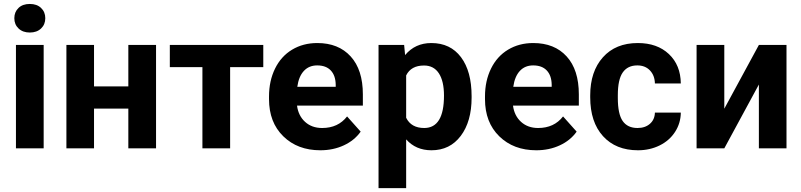

<svg xmlns="http://www.w3.org/2000/svg" viewBox="-20 -758 4092 981"><path d="M53.2 0ZM203.1 0H61.5V-528.3H203.1ZM53.2 -665Q53.2 -696.8 74.5 -717.3Q95.7 -737.8 132.3 -737.8Q168.5 -737.8 189.9 -717.3Q211.4 -696.8 211.4 -665Q211.4 -632.8 189.7 -612.3Q168 -591.8 132.3 -591.8Q96.7 -591.8 75 -612.3Q53.2 -632.8 53.2 -665Z M777.3 0H635.7V-203.1H460.4V0H319.3V-528.3H460.4V-316.4H635.7V-528.3H777.3Z M1325.2 -415H1155.8V0H1014.2V-415H847.7V-528.3H1325.2Z M1354.5 0ZM1616.7 9.8Q1500.5 9.8 1427.5 -61.5Q1354.5 -132.8 1354.5 -251.5V-265.1Q1354.5 -344.7 1385.3 -407.5Q1416 -470.2 1472.4 -504.2Q1528.8 -538.1 1601.1 -538.1Q1709.5 -538.1 1771.7 -469.7Q1834 -401.4 1834 -275.9V-218.3H1497.6Q1504.4 -166.5 1538.8 -135.3Q1573.2 -104 1626 -104Q1707.5 -104 1753.4 -163.1L1822.8 -85.4Q1791 -40.5 1736.8 -15.4Q1682.6 9.8 1616.7 9.8ZM1600.6 -423.8Q1558.6 -423.8 1532.5 -395.5Q1506.3 -367.2 1499 -314.5H1695.3V-325.7Q1694.3 -372.6 1669.9 -398.2Q1645.5 -423.8 1600.6 -423.8Z M1914.1 0ZM2389.6 -259.3Q2389.6 -137.2 2334.2 -63.7Q2278.8 9.8 2184.6 9.8Q2104.5 9.8 2055.2 -45.9V203.1H1914.1V-528.3H2044.9L2049.8 -476.6Q2101.1 -538.1 2183.6 -538.1Q2281.2 -538.1 2335.4 -465.8Q2389.6 -393.6 2389.6 -266.6ZM2248.5 -269.5Q2248.5 -343.3 2222.4 -383.3Q2196.3 -423.3 2146.5 -423.3Q2080.1 -423.3 2055.2 -372.6V-156.2Q2081.1 -104 2147.5 -104Q2248.5 -104 2248.5 -269.5Z M2458 0ZM2720.2 9.8Q2604 9.8 2531 -61.5Q2458 -132.8 2458 -251.5V-265.1Q2458 -344.7 2488.8 -407.5Q2519.5 -470.2 2575.9 -504.2Q2632.3 -538.1 2704.6 -538.1Q2813 -538.1 2875.2 -469.7Q2937.5 -401.4 2937.5 -275.9V-218.3H2601.1Q2607.9 -166.5 2642.3 -135.3Q2676.8 -104 2729.5 -104Q2811 -104 2856.9 -163.1L2926.3 -85.4Q2894.5 -40.5 2840.3 -15.4Q2786.1 9.8 2720.2 9.8ZM2704.1 -423.8Q2662.1 -423.8 2636 -395.5Q2609.9 -367.2 2602.5 -314.5H2798.8V-325.7Q2797.9 -372.6 2773.4 -398.2Q2749 -423.8 2704.1 -423.8Z M3237.3 -104Q3276.4 -104 3300.8 -125.5Q3325.2 -147 3326.2 -182.6H3458.5Q3458 -128.9 3429.2 -84.2Q3400.4 -39.6 3350.3 -14.9Q3300.3 9.8 3239.7 9.8Q3126.5 9.8 3061 -62.3Q2995.6 -134.3 2995.6 -261.2V-270.5Q2995.6 -392.6 3060.5 -465.3Q3125.5 -538.1 3238.8 -538.1Q3337.9 -538.1 3397.7 -481.7Q3457.5 -425.3 3458.5 -331.5H3326.2Q3325.2 -372.6 3300.8 -398.2Q3276.4 -423.8 3236.3 -423.8Q3187 -423.8 3161.9 -387.9Q3136.7 -352.1 3136.7 -271.5V-256.8Q3136.7 -175.3 3161.6 -139.6Q3186.5 -104 3237.3 -104Z M3857.4 -528.3H3998.5V0H3857.4V-326.2L3680.7 0H3539.1V-528.3H3680.7V-202.6Z"/></svg>

Font: Roboto
Style: Bold
Weight: 700
Designer: Google
Version: Version 2.134; 2016; ttfautohint (v1.6)